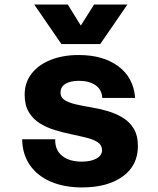

<svg xmlns="http://www.w3.org/2000/svg" viewBox="-20 -809 690 841"><path d="M339 12Q261 12 202 -13.5Q143 -39 110.5 -86.5Q78 -134 77 -199H222Q220 -153 251.5 -127Q283 -101 338 -101Q378 -101 402.5 -114.5Q427 -128 427 -152Q427 -173 408.5 -185.5Q390 -198 360 -205.5Q330 -213 294 -220.5Q258 -228 221.5 -239Q185 -250 155 -268.5Q125 -287 106.5 -317.5Q88 -348 88 -394Q88 -447 118 -486Q148 -525 201.5 -546.5Q255 -568 325 -568Q432 -568 498.5 -518.5Q565 -469 572 -380H428Q426 -417 398 -436Q370 -455 326 -455Q289 -455 267 -442Q245 -429 245 -403Q245 -382 263.5 -370.5Q282 -359 312 -352Q342 -345 378.5 -339Q415 -333 451 -322.5Q487 -312 517 -294Q547 -276 565.5 -246Q584 -216 584 -169Q584 -84 517.5 -36Q451 12 339 12ZM130 -789H277L334 -697L392 -789H538L419 -616H249Z"/></svg>

Font: Azeret Mono Thin
Style: Regular
Weight: 100
Designer: Martin Vácha
Foundry: Displaay
Version: Version 1.002